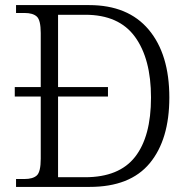

<svg xmlns="http://www.w3.org/2000/svg" viewBox="-20 -734 744 754"><path d="M43 0V-31H76Q109 -31 124.5 -45Q140 -59 140 -111V-355H38V-392H140V-604Q140 -655 124.5 -669Q109 -683 77 -683H43V-714H330Q483 -714 564 -617.5Q645 -521 645 -351Q645 -186 568 -93Q491 0 332 0ZM314 -38Q448 -38 510.5 -118Q573 -198 573 -351Q573 -503 510 -589.5Q447 -676 315 -676H208V-392H404V-355H208V-38Z"/></svg>

Font: Noto Serif Hentaigana Light
Style: Regular
Weight: 300
Designer: Kazuhiro Yamada
Foundry: nipponia
Version: Version 1.000; ttfautohint (v1.8.4.7-5d5b)